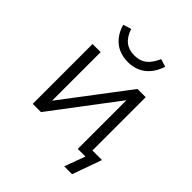

<svg xmlns="http://www.w3.org/2000/svg" viewBox="-230 -854 1121 1121"><g transform="rotate(45 330.5 -294.0)"><path d="M490 128 537 0H474V-54H620L555 128ZM102 0V-494H169V-93L473 -494H541V0H474V-402L170 0ZM321 -565Q281 -565 247 -579.5Q213 -594 187.5 -624.5Q162 -655 149 -700L199 -716Q216 -666 246 -642.5Q276 -619 321 -619Q365 -619 394.5 -640.5Q424 -662 448 -715L496 -700Q480 -652 453.5 -622Q427 -592 393.5 -578.5Q360 -565 321 -565Z"/></g></svg>

Font: Nunito Sans 7pt Light
Style: Regular
Weight: 300
Designer: Vernon Adams
Foundry: Vernon Adams
Version: Version 3.101;gftools[0.9.27]